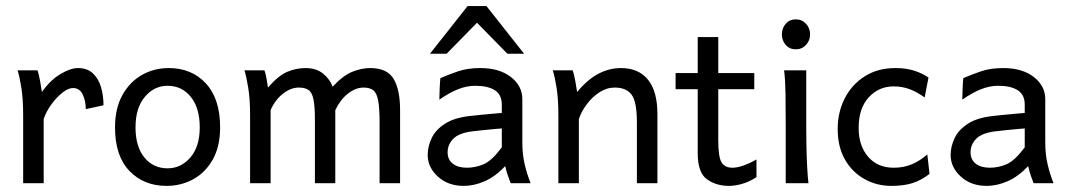

<svg xmlns="http://www.w3.org/2000/svg" viewBox="-20 -606 3540 635"><path d="M56.6 0V-225.1Q56.6 -278.8 50.5 -316.7Q44.4 -354.5 38.1 -373.5H104Q108.4 -361.8 112.5 -338.4Q116.7 -314.9 118.7 -301.8Q145.5 -340.3 179.2 -360.6Q212.9 -380.9 237.8 -380.9Q268.6 -380.9 287.1 -363.5Q305.7 -346.2 314 -318.1Q322.3 -290 322.3 -257.8L263.7 -245.1Q263.7 -272.5 253.4 -293.7Q243.2 -314.9 221.2 -314.9Q206.1 -314.9 186.5 -299.6Q167 -284.2 149.9 -260.7Q132.8 -237.3 124.5 -212.4V0Z M530.8 8.8Q455.6 8.8 408 -40.8Q360.4 -90.3 360.4 -184.6Q360.4 -247.6 384.8 -291.5Q409.2 -335.4 449.5 -358.2Q489.7 -380.9 538.1 -380.9Q613.8 -380.9 660.9 -330.1Q708 -279.3 708 -184.6Q708 -121.6 683.8 -78.6Q659.7 -35.6 619.4 -13.4Q579.1 8.8 530.8 8.8ZM534.2 -49.3Q578.6 -49.3 609.6 -85.2Q640.6 -121.1 640.6 -184.6Q640.6 -249 611.1 -285.6Q581.5 -322.3 534.2 -322.3Q489.7 -322.3 459 -285.6Q428.2 -249 428.2 -184.6Q428.2 -121.1 457.5 -85.2Q486.8 -49.3 534.2 -49.3Z M807.1 0V-225.1Q807.1 -278.8 800.8 -316.7Q794.4 -354.5 788.6 -373.5H854.5Q858.9 -361.8 861.6 -345.7Q864.3 -329.6 866.2 -316.4Q899.9 -355.5 929.4 -368.2Q959 -380.9 990.2 -380.9Q1026.4 -380.9 1048.8 -362.3Q1071.3 -343.8 1080.1 -319.3Q1114.7 -356.4 1145.3 -368.7Q1175.8 -380.9 1204.6 -380.9Q1260.3 -380.9 1281.7 -345.2Q1303.2 -309.6 1303.2 -241.7V0H1235.4V-201.2Q1235.4 -248.5 1230.7 -273.4Q1226.1 -298.3 1214.6 -307.4Q1203.1 -316.4 1182.6 -316.4Q1155.8 -316.4 1130.4 -296.1Q1105 -275.9 1088.9 -241.7V0H1021.5V-208.5Q1021.5 -253.9 1016.8 -277.1Q1012.2 -300.3 1000.5 -308.3Q988.8 -316.4 968.3 -316.4Q941.4 -316.4 915.3 -295.7Q889.2 -274.9 875 -241.7V0Z M1513.7 8.8Q1461.9 8.8 1428.2 -22Q1394.5 -52.7 1394.5 -93.3Q1394.5 -121.1 1407.5 -148.9Q1420.4 -176.8 1452.4 -197.3Q1484.4 -217.8 1541 -223.1Q1553.7 -224.6 1574.2 -226.6Q1594.7 -228.5 1613.5 -230.2Q1632.3 -231.9 1639.6 -232.4V-259.8Q1639.6 -293 1616.5 -307.6Q1593.3 -322.3 1551.8 -322.3Q1522.9 -322.3 1493.9 -310.5Q1464.8 -298.8 1433.1 -276.4Q1433.1 -288.6 1434.1 -312.3Q1435.1 -335.9 1436.5 -347.7Q1464.8 -359.9 1495.8 -370.4Q1526.9 -380.9 1568.4 -380.9Q1631.8 -380.9 1669.7 -351.3Q1707.5 -321.8 1707.5 -278.3V-135.3Q1707.5 -95.7 1715.1 -63.2Q1722.7 -30.8 1734.9 0H1668.9Q1665.5 -8.8 1660.2 -23.9Q1654.8 -39.1 1650.9 -56.6Q1618.2 -22 1583 -6.6Q1547.9 8.8 1513.7 8.8ZM1524.4 -51.3Q1552.7 -51.3 1579.8 -63Q1606.9 -74.7 1639.6 -118.7V-181.2Q1630.9 -180.7 1612.5 -179Q1594.2 -177.2 1575.2 -175.3Q1556.2 -173.3 1544.4 -171.9Q1498 -166.5 1479.2 -147.2Q1460.4 -127.9 1460.4 -102.5Q1460.4 -78.1 1477.5 -64.7Q1494.6 -51.3 1524.4 -51.3ZM1401.9 -428.2 1526.4 -585.9H1588.9L1713.4 -428.2H1658.2L1557.6 -530.8L1457 -428.2Z M1826.7 0Q1826.7 0 1826.7 -24.4Q1826.7 -48.8 1826.7 -85.7Q1826.7 -122.6 1826.7 -160.4Q1826.7 -198.2 1826.7 -225.1Q1826.7 -278.8 1820.6 -316.7Q1814.5 -354.5 1808.1 -373.5H1874Q1878.4 -361.8 1882.6 -338.4Q1886.7 -314.9 1888.7 -301.8Q1923.8 -343.8 1959.5 -362.3Q1995.1 -380.9 2033.7 -380.9Q2091.8 -380.9 2123 -342.5Q2154.3 -304.2 2154.3 -228.5Q2154.3 -210.4 2154.3 -181.9Q2154.3 -153.3 2154.3 -122.1Q2154.3 -90.8 2154.3 -63Q2154.3 -35.2 2154.3 -17.6Q2154.3 0 2154.3 0H2086.4Q2086.4 0 2086.4 -23.7Q2086.4 -47.4 2086.4 -81.8Q2086.4 -116.2 2086.4 -149.2Q2086.4 -182.1 2086.4 -201.2Q2086.4 -270 2068.6 -293.2Q2050.8 -316.4 2013.2 -316.4Q1986.8 -316.4 1962.6 -300.8Q1938.5 -285.2 1920.7 -261.2Q1902.8 -237.3 1894.5 -212.4V0Z M2391.1 8.8Q2348.1 8.8 2317.9 -13.2Q2287.6 -35.2 2287.6 -98.6V-483.4H2355.5V-142.6Q2355.5 -86.4 2366.5 -68.8Q2377.4 -51.3 2402.3 -51.3Q2433.1 -51.3 2481.9 -78.6V-20Q2456.5 -3.9 2433.3 2.4Q2410.2 8.8 2391.1 8.8ZM2214.4 -311V-364.3H2474.6V-311Z M2578.6 0Q2578.6 0 2578.6 -19.8Q2578.6 -39.6 2578.6 -70.3Q2578.6 -101.1 2578.6 -134.3Q2578.6 -167.5 2578.6 -193.8Q2578.6 -247.6 2577.9 -296.1Q2577.1 -344.7 2573.2 -373.5H2646.5V-173.8Q2646.5 -150.4 2647.2 -116.9Q2647.9 -83.5 2649.7 -51.5Q2651.4 -19.5 2653.8 0ZM2611.8 -442.9Q2591.3 -442.9 2578.6 -457.5Q2565.9 -472.2 2565.9 -492.2Q2565.9 -512.7 2578.6 -527.3Q2591.3 -542 2611.8 -542Q2632.3 -542 2645.8 -527.3Q2659.2 -512.7 2659.2 -492.2Q2659.2 -472.2 2645.8 -457.5Q2632.3 -442.9 2611.8 -442.9Z M2928.2 8.8Q2879.4 8.8 2838.9 -13.9Q2798.3 -36.6 2774.4 -78.6Q2750.5 -120.6 2750.5 -179.2Q2750.5 -234.9 2773.7 -280.5Q2796.9 -326.2 2839.8 -353.5Q2882.8 -380.9 2940.9 -380.9Q2977.5 -380.9 3004.2 -372.1Q3030.8 -363.3 3050.8 -349.6L3038.1 -283.7Q3013.2 -301.8 2988.5 -311Q2963.9 -320.3 2935.5 -320.3Q2886.7 -320.3 2853.3 -284.2Q2819.8 -248 2819.8 -183.1Q2819.8 -124 2851.1 -87.6Q2882.3 -51.3 2935.5 -51.3Q2968.8 -51.3 2995.8 -62.7Q3022.9 -74.2 3046.9 -95.2L3054.2 -30.8Q3026.9 -9.8 2998 -0.5Q2969.2 8.8 2928.2 8.8Z M3243.2 8.8Q3191.4 8.8 3157.7 -22Q3124 -52.7 3124 -93.3Q3124 -121.1 3137 -148.9Q3149.9 -176.8 3181.9 -197.3Q3213.9 -217.8 3270.5 -223.1Q3283.2 -224.6 3303.7 -226.6Q3324.2 -228.5 3343 -230.2Q3361.8 -231.9 3369.1 -232.4V-259.8Q3369.1 -293 3345.9 -307.6Q3322.8 -322.3 3281.2 -322.3Q3252.4 -322.3 3223.4 -310.5Q3194.3 -298.8 3162.6 -276.4Q3162.6 -288.6 3163.6 -312.3Q3164.6 -335.9 3166 -347.7Q3194.3 -359.9 3225.3 -370.4Q3256.3 -380.9 3297.9 -380.9Q3361.3 -380.9 3399.2 -351.3Q3437 -321.8 3437 -278.3V-135.3Q3437 -95.7 3444.6 -63.2Q3452.1 -30.8 3464.4 0H3398.4Q3395 -8.8 3389.6 -23.9Q3384.3 -39.1 3380.4 -56.6Q3347.7 -22 3312.5 -6.6Q3277.3 8.8 3243.2 8.8ZM3253.9 -51.3Q3282.2 -51.3 3309.3 -63Q3336.4 -74.7 3369.1 -118.7V-181.2Q3360.4 -180.7 3342 -179Q3323.7 -177.2 3304.7 -175.3Q3285.6 -173.3 3273.9 -171.9Q3227.5 -166.5 3208.7 -147.2Q3189.9 -127.9 3189.9 -102.5Q3189.9 -78.1 3207 -64.7Q3224.1 -51.3 3253.9 -51.3Z"/></svg>

Font: Harmattan
Style: Regular
Weight: 400
Designer: George W. Nuss III and SIL International
Foundry: SIL International
Version: Version 4.000